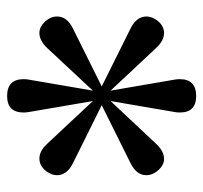

<svg xmlns="http://www.w3.org/2000/svg" viewBox="-36 -650 572 540"><g transform="rotate(-90 250.0 -380.0)"><path d="M235.8 -404.8 205.1 -584Q203.6 -591.8 203.6 -599.6Q203.6 -646 250 -646Q297.4 -646 297.4 -599.1Q297.4 -592.3 295.9 -584L265.1 -404.8L384.8 -533.2Q405.8 -555.2 427.2 -555.2Q444.8 -555.2 460 -538.6Q473.6 -523.4 473.6 -505.4Q473.6 -477.5 439.9 -460.9L276.9 -379.9L439.9 -298.8Q473.6 -282.2 473.6 -253.9Q473.6 -240.7 464.4 -226.6Q449.2 -204.6 426.8 -204.6Q405.8 -204.6 384.8 -227.1L265.1 -355L295.9 -175.8Q297.4 -168 297.4 -160.6Q297.4 -114.3 250 -114.3Q203.6 -114.3 203.6 -160.2Q203.6 -168.5 205.1 -175.8L235.8 -355L115.7 -227.1Q94.7 -204.6 73.2 -204.6Q55.7 -204.6 41 -221.2Q27.3 -236.8 27.3 -254.4Q27.3 -282.2 61 -298.8L224.1 -379.9L61 -460.9Q27.3 -477.5 27.3 -505.9Q27.3 -519.5 36.6 -533.2Q51.8 -555.2 74.2 -555.2Q95.2 -555.2 115.7 -533.2Z"/></g></svg>

Font: BIZ UDGothic
Style: Regular
Weight: 400
Monospace: yes
Designer: TypeBank Co., Ltd.
Foundry: Morisawa Inc.
Version: Version 1.05